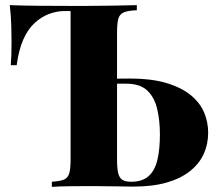

<svg xmlns="http://www.w3.org/2000/svg" viewBox="-20 -728 852 748"><path d="M513 -708V-688Q481 -687 464 -680.5Q447 -674 441.5 -656.5Q436 -639 436 -602V-106Q436 -72 440.5 -53.5Q445 -35 456.5 -27.5Q468 -20 491 -20Q534 -20 558.5 -41.5Q583 -63 593 -104.5Q603 -146 603 -204Q603 -260 592 -305Q581 -350 553 -376Q525 -402 471 -402Q454 -402 436.5 -402Q419 -402 402 -402Q385 -402 370 -402L369 -421Q400 -421 430 -421.5Q460 -422 484 -422Q573 -422 632 -403.5Q691 -385 726 -355Q761 -325 776 -288Q791 -251 791 -211Q791 -167 774 -129Q757 -91 721 -62Q685 -33 630 -17Q575 -1 498 -1Q475 -1 435 -2Q395 -3 341 -3Q299 -3 254.5 -2.5Q210 -2 182 0V-20Q213 -22 228.5 -28Q244 -34 249.5 -52Q255 -70 255 -106V-685H231Q202 -685 172 -674Q142 -663 115.5 -639Q89 -615 71 -574.5Q53 -534 45 -474H22Q25 -509 25 -564Q25 -585 24 -625.5Q23 -666 18 -708Q69 -706 131 -705.5Q193 -705 244 -705Q274 -705 320.5 -705Q367 -705 418.5 -706Q470 -707 513 -708Z"/></svg>

Font: Playfair Display ExtraBold
Style: Regular
Weight: 800
Designer: Claus Eggers Sørensen
Foundry: Claus Eggers Sørensen
Version: Version 1.203